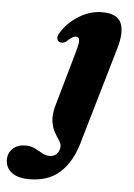

<svg xmlns="http://www.w3.org/2000/svg" viewBox="-183 -522 565 811"><g transform="rotate(5 100.0 -117.0)"><path d="M294 -334.5 173.5 79Q149.5 160 100.2 203.8Q51 247.5 -28 247.5Q-78 247.5 -103.8 227Q-129.5 206.5 -129.5 173.5Q-129.5 144.5 -109.5 125.8Q-89.5 107 -54.5 107Q-32.5 107 -15.8 115.8Q1 124.5 16.5 133.2Q32 142 49.5 142Q67 142 78.8 130Q90.5 118 91.5 98.5Q91.5 86 82.2 72.5Q73 59 62.5 40.5Q52 22 48 -4.5Q44 -31 54 -69L120.5 -302.5Q129.5 -332.5 130.5 -351Q131.5 -369.5 116 -369.5Q100.5 -369.5 76 -344.5Q59.5 -335.5 47.5 -341Q38.5 -346 38 -357.2Q37.5 -368.5 47 -382Q72 -423 118.8 -452.5Q165.5 -482 218.5 -482Q282 -482 298.5 -443.5Q315 -405 294 -334.5Z"/></g></svg>

Font: Fraunces 9pt S000
Style: Bold Italic
Weight: 700
Italic angle: -16°
Version: Version 1.000; ttfautohint (v1.8.3)